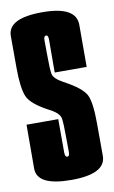

<svg xmlns="http://www.w3.org/2000/svg" viewBox="-80 -725 459 772"><g transform="rotate(-10 149.0 -339.0)"><path d="M148 3.5Q289 3.5 288.8 -70.2Q288.5 -144 288.5 -202Q288.5 -286 273.5 -318.2Q258.5 -350.5 184.5 -390Q147 -410.5 143 -429.5Q139 -448.5 139 -508.5Q139 -546 138.5 -566Q138 -586 148 -586Q157.5 -586 157 -566Q156.5 -546 156.5 -433.5H287Q287 -529 287.2 -605Q287.5 -681 149 -681Q8 -681 8.2 -608.5Q8.5 -536 8.5 -478.5Q8.5 -397.5 23.5 -361.2Q38.5 -325 116.5 -285.5Q150 -266.5 153.2 -246Q156.5 -225.5 156.5 -170.5Q156.5 -128.5 157 -110Q157.5 -91.5 147.5 -91.5Q138.5 -91.5 138.2 -110.5Q138 -129.5 138 -246.5H8.5Q8.5 -139.5 8 -68Q7.5 3.5 148 3.5Z"/></g></svg>

Font: Anybody UltraCondensed
Style: Bold
Weight: 700
Width: 1
Version: Version 1.113;gftools[0.9.25]